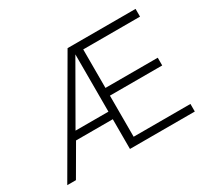

<svg xmlns="http://www.w3.org/2000/svg" viewBox="-131 -852 1135 1054"><g transform="rotate(-30 436.0 -325.0)"><path d="M828.5 -650.5H397.5L20 0H75L184.5 -188.5H417.5V0H828.5V-48H468.5V-308.5H800V-357.5H468.5V-601.5H828.5ZM209 -236.5 417.5 -599.5V-236.5Z"/></g></svg>

Font: Overused Grotesk Light
Style: Regular
Weight: 300
Designer: RandomMaerks
Version: Version 0.005